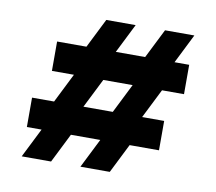

<svg xmlns="http://www.w3.org/2000/svg" viewBox="-61 -656 708 629"><g transform="rotate(10 293.0 -342.0)"><path d="M390.6 -195.3 341.8 -97.7H244.1L293 -195.3H195.3L146.5 -97.7H48.8L97.7 -195.3H48.8V-293H122.1L170.9 -390.6H97.7V-488.3H195.3L244.1 -585.9H341.8L293 -488.3H390.6L439.5 -585.9H537.1L488.3 -488.3H537.1V-390.6H463.9L415 -293H488.3V-195.3ZM317.4 -293 366.2 -390.6H268.6L219.7 -293Z"/></g></svg>

Font: BabelStone Runic Elder Futhark
Style: Regular
Weight: 400
Designer: Andrew West
Foundry: BabelStone
Version: Version 3.005 March 14, 2022